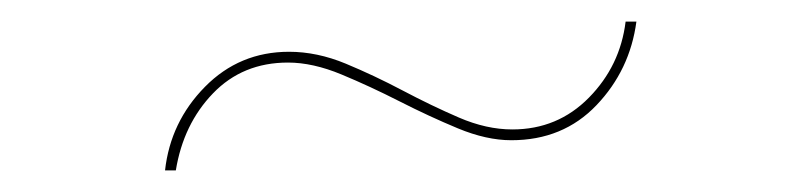

<svg xmlns="http://www.w3.org/2000/svg" viewBox="-20 -384 730 178"><path d="M455 -264Q497 -264 526 -293.5Q555 -323 560 -364H570Q564 -319 533 -286.5Q502 -254 454 -254Q431 -254 404.5 -265Q378 -276 350.5 -290Q323 -304 296.5 -315Q270 -326 247 -326Q205 -326 177.5 -297.5Q150 -269 143 -226H133Q138 -271 170 -303.5Q202 -336 248 -336Q274 -336 300.5 -325Q327 -314 353.5 -300Q380 -286 405.5 -275Q431 -264 455 -264Z"/></svg>

Font: Aleo Thin
Style: Italic
Weight: 250
Italic angle: -7°
Designer: Alessio Laiso
Foundry: Alessio Laiso
Version: Version 2.001;gftools[0.9.29]